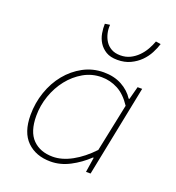

<svg xmlns="http://www.w3.org/2000/svg" viewBox="-133 -826 865 944"><g transform="rotate(20 300.0 -354.0)"><path d="M236 12Q159 12 112.5 -33.5Q66 -79 66 -170Q66 -233 86 -291Q106 -349 142 -393Q178 -437 227 -463.5Q276 -490 334 -490Q388 -490 428.5 -468Q469 -446 492 -410H496L514 -478H538L442 0H418L430 -78H426Q385 -39 336 -13.5Q287 12 236 12ZM238 -14Q286 -14 338 -42.5Q390 -71 438 -122L490 -372Q457 -422 417 -443Q377 -464 332 -464Q281 -464 237.5 -439Q194 -414 162 -373.5Q130 -333 112 -281.5Q94 -230 94 -176Q94 -93 133 -53.5Q172 -14 238 -14ZM374 -570Q337 -570 314 -584Q291 -598 277.5 -619.5Q264 -641 259.5 -667Q255 -693 256 -716L282 -720Q280 -698 285 -676Q290 -654 301.5 -636Q313 -618 332.5 -607Q352 -596 380 -596Q408 -596 430.5 -607Q453 -618 471 -636Q489 -654 501.5 -676Q514 -698 522 -720L548 -716Q541 -693 527.5 -667Q514 -641 492.5 -619.5Q471 -598 441.5 -584Q412 -570 374 -570Z"/></g></svg>

Font: Source Code Pro ExtraLight
Style: Italic
Weight: 200
Italic angle: -11°
Monospace: yes
Designer: Paul D. Hunt, Teo Tuominen
Foundry: Adobe Systems Incorporated
Version: Version 1.050;PS 1.000;hotconv 16.6.51;makeotf.lib2.5.65220